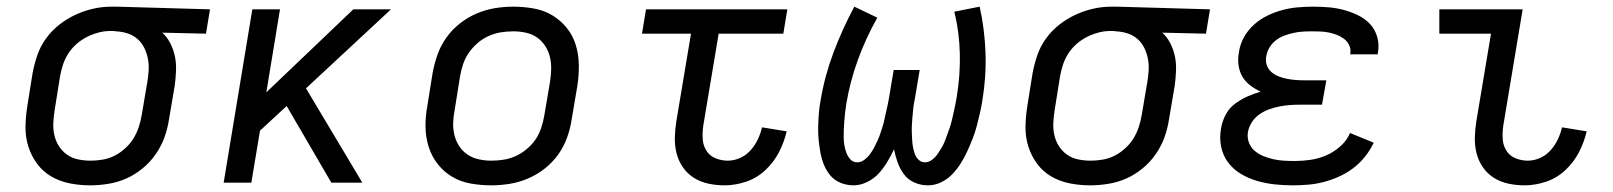

<svg xmlns="http://www.w3.org/2000/svg" viewBox="-20 -548 4840 576"><path d="M250 8Q219 8 189 2Q159 -4 134 -18.5Q109 -33 91.5 -56.5Q74 -80 65 -108.5Q56 -137 56.5 -168Q57 -199 62 -230L78 -330Q83 -356 92 -382.5Q101 -409 118 -432.5Q135 -456 158 -474Q181 -492 207 -504Q233 -516 260 -522Q287 -528 314 -528H331L610 -520L598 -447L467 -450Q482 -436 491.5 -417Q501 -398 505 -377.5Q509 -357 508 -334.5Q507 -312 504 -290L487 -190Q483 -163 473.5 -136.5Q464 -110 447.5 -86Q431 -62 408 -43Q385 -24 359 -12.5Q333 -1 305 3.5Q277 8 250 8ZM251 -66Q269 -66 287.5 -69Q306 -72 323 -80.5Q340 -89 355 -102.5Q370 -116 380 -132Q390 -148 396 -166Q402 -184 405 -202L422 -302Q425 -320 426 -338Q427 -356 423.5 -373Q420 -390 412.5 -405Q405 -420 392.5 -431Q380 -442 363.5 -447.5Q347 -453 329 -454L319 -455H310Q292 -455 274 -450Q256 -445 239.5 -436.5Q223 -428 208.5 -415Q194 -402 184 -386Q174 -370 168.5 -352.5Q163 -335 160 -318L144 -218Q141 -199 140 -180Q139 -161 143 -143Q147 -125 156.5 -110Q166 -95 180.5 -84.5Q195 -74 213.5 -70Q232 -66 251 -66Z M974 0 840 -230 760 -156 734 0H651L737 -520H820L779 -271L1040 -520H1153L898 -283L1067 0Z M1454 8Q1422 8 1391.5 2.5Q1361 -3 1336 -18Q1311 -33 1293 -56Q1275 -79 1266 -107.5Q1257 -136 1256.5 -167Q1256 -198 1262 -230L1278 -330Q1283 -357 1292.5 -384Q1302 -411 1319 -435Q1336 -459 1359.5 -477.5Q1383 -496 1410 -507.5Q1437 -519 1464.5 -523.5Q1492 -528 1519 -528Q1551 -528 1581.5 -522.5Q1612 -517 1637 -502Q1662 -487 1680.5 -464Q1699 -441 1707.5 -412.5Q1716 -384 1716.5 -353Q1717 -322 1712 -290L1695 -190Q1691 -163 1681.5 -136Q1672 -109 1655 -85Q1638 -61 1614.5 -42.5Q1591 -24 1564 -12.5Q1537 -1 1509 3.5Q1481 8 1454 8ZM1454 -66Q1473 -66 1491.5 -69Q1510 -72 1527.5 -80Q1545 -88 1561 -101.5Q1577 -115 1587.5 -131Q1598 -147 1604 -165.5Q1610 -184 1613 -202L1630 -302Q1633 -322 1633.5 -341Q1634 -360 1629.5 -378Q1625 -396 1615 -411Q1605 -426 1590.5 -436Q1576 -446 1557.5 -450Q1539 -454 1520 -454Q1501 -454 1482.5 -451Q1464 -448 1446 -440Q1428 -432 1412.5 -418.5Q1397 -405 1386 -389Q1375 -373 1369 -354.5Q1363 -336 1360 -318L1344 -218Q1340 -198 1339.5 -179Q1339 -160 1343.5 -142Q1348 -124 1358 -109Q1368 -94 1383 -84Q1398 -74 1416.5 -70Q1435 -66 1454 -66Z M2154 8Q2129 8 2105.5 3Q2082 -2 2062.5 -14Q2043 -26 2029.5 -45Q2016 -64 2010 -87Q2004 -110 2004.5 -134.5Q2005 -159 2009 -184L2053 -447H1906L1918 -520H2342L2330 -447H2136L2090 -172Q2087 -152 2088 -132.5Q2089 -113 2098.5 -97Q2108 -81 2126 -73.5Q2144 -66 2163 -66Q2182 -66 2200 -74Q2218 -82 2231.5 -97Q2245 -112 2253.5 -130Q2262 -148 2266 -166L2340 -154Q2333 -123 2317.5 -92.5Q2302 -62 2276.5 -38Q2251 -14 2218.5 -3Q2186 8 2154 8Z M2541 8Q2521 8 2503 1Q2485 -6 2472.5 -20Q2460 -34 2452.5 -52Q2445 -70 2441.5 -89Q2438 -108 2436 -127.5Q2434 -147 2434.5 -167Q2435 -187 2436.5 -207.5Q2438 -228 2442 -248Q2454 -320 2480.5 -390.5Q2507 -461 2543 -528L2612 -495Q2577 -433 2553.5 -368Q2530 -303 2519 -237Q2517 -224 2515.5 -211.5Q2514 -199 2513 -186.5Q2512 -174 2511.5 -162Q2511 -150 2511 -137.5Q2511 -125 2513 -113Q2515 -101 2519 -90Q2523 -79 2531 -70Q2539 -61 2552 -61Q2563 -61 2573 -68.5Q2583 -76 2590 -85.5Q2597 -95 2602.5 -105.5Q2608 -116 2613 -127Q2618 -138 2621.5 -149Q2625 -160 2628.5 -171Q2632 -182 2634 -193Q2636 -204 2639 -215.5Q2642 -227 2644 -238Q2646 -249 2648 -260L2661 -338H2739L2726 -260Q2724 -249 2722 -238Q2720 -227 2719 -215.5Q2718 -204 2717 -193Q2716 -182 2715.5 -171Q2715 -160 2715.5 -149Q2716 -138 2716.5 -127.5Q2717 -117 2719 -106.5Q2721 -96 2724.5 -86Q2728 -76 2736 -68.5Q2744 -61 2755 -61Q2766 -61 2776 -68.5Q2786 -76 2792.5 -85.5Q2799 -95 2805 -105Q2811 -115 2815 -126Q2819 -137 2823 -147.5Q2827 -158 2830.5 -169Q2834 -180 2836.5 -191Q2839 -202 2841.5 -213Q2844 -224 2846 -234.5Q2848 -245 2850 -256Q2861 -322 2859.5 -387Q2858 -452 2843 -513L2919 -528Q2934 -461 2936.5 -389.5Q2939 -318 2927 -246Q2924 -227 2919.5 -207.5Q2915 -188 2910 -169Q2905 -150 2897.5 -131Q2890 -112 2881.5 -93.5Q2873 -75 2862 -57.5Q2851 -40 2836.5 -25Q2822 -10 2803 -1Q2784 8 2764 8Q2742 8 2723 -0.5Q2704 -9 2692 -25Q2680 -41 2673 -60.5Q2666 -80 2662 -100Q2653 -81 2642 -62.5Q2631 -44 2616.5 -28Q2602 -12 2581.5 -2Q2561 8 2541 8Z M3250 8Q3219 8 3189 2Q3159 -4 3134 -18.5Q3109 -33 3091.5 -56.5Q3074 -80 3065 -108.5Q3056 -137 3056.5 -168Q3057 -199 3062 -230L3078 -330Q3083 -356 3092 -382.5Q3101 -409 3118 -432.5Q3135 -456 3158 -474Q3181 -492 3207 -504Q3233 -516 3260 -522Q3287 -528 3314 -528H3331L3610 -520L3598 -447L3467 -450Q3482 -436 3491.5 -417Q3501 -398 3505 -377.5Q3509 -357 3508 -334.5Q3507 -312 3504 -290L3487 -190Q3483 -163 3473.5 -136.5Q3464 -110 3447.5 -86Q3431 -62 3408 -43Q3385 -24 3359 -12.5Q3333 -1 3305 3.5Q3277 8 3250 8ZM3251 -66Q3269 -66 3287.5 -69Q3306 -72 3323 -80.5Q3340 -89 3355 -102.5Q3370 -116 3380 -132Q3390 -148 3396 -166Q3402 -184 3405 -202L3422 -302Q3425 -320 3426 -338Q3427 -356 3423.5 -373Q3420 -390 3412.5 -405Q3405 -420 3392.5 -431Q3380 -442 3363.5 -447.5Q3347 -453 3329 -454L3319 -455H3310Q3292 -455 3274 -450Q3256 -445 3239.5 -436.5Q3223 -428 3208.5 -415Q3194 -402 3184 -386Q3174 -370 3168.5 -352.5Q3163 -335 3160 -318L3144 -218Q3141 -199 3140 -180Q3139 -161 3143 -143Q3147 -125 3156.5 -110Q3166 -95 3180.5 -84.5Q3195 -74 3213.5 -70Q3232 -66 3251 -66Z M3858 8Q3830 8 3803 5Q3776 2 3750.5 -5.5Q3725 -13 3702.5 -26.5Q3680 -40 3664.5 -60.5Q3649 -81 3643.5 -107.5Q3638 -134 3643 -162Q3646 -182 3656 -202Q3666 -222 3683.5 -235.5Q3701 -249 3721 -258Q3741 -267 3762 -273Q3745 -281 3730.5 -292Q3716 -303 3707 -318.5Q3698 -334 3695.5 -353Q3693 -372 3697 -392Q3700 -415 3712 -436.5Q3724 -458 3742.5 -474.5Q3761 -491 3783 -501.5Q3805 -512 3827.5 -518Q3850 -524 3873.5 -526Q3897 -528 3919 -528Q3943 -528 3966.5 -526Q3990 -524 4012 -518Q4034 -512 4054.5 -502Q4075 -492 4090 -476Q4105 -460 4111.5 -437.5Q4118 -415 4114 -391L4113 -385H4030L4031 -387Q4033 -401 4027.5 -412.5Q4022 -424 4012 -431.5Q4002 -439 3990.5 -443.5Q3979 -448 3966.5 -450.5Q3954 -453 3940.5 -453.5Q3927 -454 3913 -454Q3900 -454 3886.5 -453Q3873 -452 3859.5 -449Q3846 -446 3832.5 -441Q3819 -436 3807.5 -427Q3796 -418 3788.5 -405.5Q3781 -393 3779 -380Q3776 -366 3780 -353.5Q3784 -341 3793.5 -332.5Q3803 -324 3815.5 -319Q3828 -314 3841 -311.5Q3854 -309 3867.5 -308Q3881 -307 3895 -307H3959L3946 -234H3882Q3867 -234 3851.5 -233Q3836 -232 3820 -229Q3804 -226 3788.5 -220.5Q3773 -215 3759 -205.5Q3745 -196 3736 -182Q3727 -168 3724 -153Q3721 -136 3726.5 -121Q3732 -106 3743.5 -96Q3755 -86 3769.5 -80Q3784 -74 3799.5 -70.5Q3815 -67 3831 -66Q3847 -65 3864 -65Q3887 -65 3911.5 -68.5Q3936 -72 3959 -82Q3982 -92 4001.5 -109.5Q4021 -127 4030 -149L4101 -120Q4091 -98 4075 -78Q4059 -58 4039 -43Q4019 -28 3996.5 -18Q3974 -8 3951 -2Q3928 4 3904.5 6Q3881 8 3858 8Z M4554 8Q4529 8 4505.5 3Q4482 -2 4462.5 -14Q4443 -26 4429.5 -45Q4416 -64 4410 -87Q4404 -110 4404.5 -134.5Q4405 -159 4409 -184L4453 -447H4298V-520H4548L4490 -172Q4487 -152 4488 -132.5Q4489 -113 4498.5 -97Q4508 -81 4526 -73.5Q4544 -66 4563 -66Q4582 -66 4600 -74Q4618 -82 4631.5 -97Q4645 -112 4653.5 -130Q4662 -148 4666 -166L4740 -154Q4733 -123 4717.5 -92.5Q4702 -62 4676.5 -38Q4651 -14 4618.5 -3Q4586 8 4554 8Z"/></svg>

Font: Iosevka Extended
Style: Italic
Weight: 400
Width: 7
Italic angle: -9°
Monospace: yes
Designer: Belleve Invis
Foundry: Belleve Invis
Version: Version 32.5.0; ttfautohint (v1.8.4)